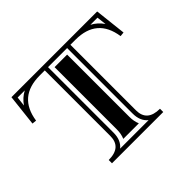

<svg xmlns="http://www.w3.org/2000/svg" viewBox="-139 -801 993 993"><g transform="rotate(-45 357.5 -304.5)"><path d="M597.4 -585.4Q632.8 -566.7 655.5 -533.2L649.4 -585.4ZM427.2 -585.4H287.6V-106Q287.6 -51.5 253.2 -23.9H461.7Q427.2 -51.5 427.2 -106ZM117.4 -585.4H65.4L59.3 -533.2Q82 -566.7 117.4 -585.4ZM43.9 -609.4H670.9L690.4 -436L666.5 -433.6Q644.3 -585.4 488.3 -585.4H451.2V-106Q451.2 -23.9 544.9 -23.9V0H169.9V-23.9Q263.7 -23.9 263.7 -106V-585.4H226.6Q70.6 -585.4 48.3 -433.6L24.4 -436ZM403.3 -561.5V-106Q403.3 -73.2 414.3 -47.9H300.5Q311.5 -73.2 311.5 -106V-561.5Z"/></g></svg>

Font: itsadzokeS01
Style: Regular
Weight: 600
Width: 6
Version: Version 0.46